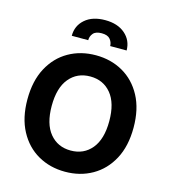

<svg xmlns="http://www.w3.org/2000/svg" viewBox="-137 -1071 1056 1190"><g transform="rotate(15 391.0 -476.0)"><path d="M731.5 -363.6Q731.5 -244.7 686.6 -161.2Q641.7 -77.8 564.6 -33.9Q487.6 9.9 391 9.9Q294 9.9 217 -34.1Q139.9 -78.1 95.2 -161.8Q50.4 -245.4 50.4 -363.6Q50.4 -482.6 95.2 -566.1Q139.9 -649.5 217 -693.4Q294 -737.2 391 -737.2Q487.6 -737.2 564.6 -693.4Q641.7 -649.5 686.6 -566.1Q731.5 -482.6 731.5 -363.6ZM575.6 -363.6Q575.6 -479.4 525.2 -540.3Q474.8 -601.2 391 -601.2Q307.2 -601.2 256.7 -540.3Q206.3 -479.4 206.3 -363.6Q206.3 -248.2 256.7 -187.1Q307.2 -126.1 391 -126.1Q474.8 -126.1 525.2 -187.1Q575.6 -248.2 575.6 -363.6ZM214.1 -815Q213.8 -879.6 261.2 -921Q308.6 -962.4 389.9 -962.4Q470.5 -962.4 518.1 -921Q565.7 -879.6 566.1 -815H460.6Q460.2 -839.8 444.1 -859Q427.9 -878.2 389.9 -878.2Q351.2 -878.2 335.2 -858.8Q319.2 -839.5 319.6 -815Z"/></g></svg>

Font: Inter Zeller
Style: Bold
Weight: 700
Designer: Rasmus Andersson; Joe Bland
Foundry: zeller
Version: Version 3.015;git-dec3a8cb1